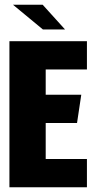

<svg xmlns="http://www.w3.org/2000/svg" viewBox="-20 -795 402 815"><path d="M20 -620H349V-500H174V-393H325L307 -273H174V-120H349V0H20ZM162 -670 35 -775H161L256 -670Z"/></svg>

Font: Smooch Sans Black
Style: Regular
Weight: 900
Designer: Robert E. Leuschke
Foundry: Robert E. Leuschke
Version: Version 1.010; ttfautohint (v1.8.3)